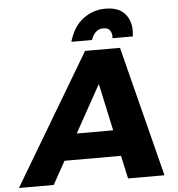

<svg xmlns="http://www.w3.org/2000/svg" viewBox="-119 -973 952 1029"><g transform="rotate(-5 357.0 -458.5)"><path d="M724 0H528L501 -124H197L128 0H-59L358 -701H546ZM471 -264 416 -518 275 -264ZM620 -756H510L511 -766Q511 -784 501 -798.5Q491 -813 466 -813Q420 -813 400 -756H289Q313.5 -838.5 366.8 -877.8Q420 -917 486 -917Q555 -917 588.5 -880.5Q622 -844 622 -787Z"/></g></svg>

Font: Argentum Novus
Style: Bold Italic
Weight: 700
Designer: Julieta Ulanovsky (font) & Cristiano Sobral (main changes)
Foundry: Julieta Ulanovsky (font) & Cristiano Sobral (main changes)
Version: Version 3.00;November 27, 2020;FontCreator 13.0.0.2655 64-bi